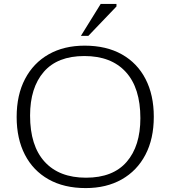

<svg xmlns="http://www.w3.org/2000/svg" viewBox="-20 -950 870 980"><path d="M412 -717Q523 -717 602 -672.5Q681 -628 723 -546.5Q765 -465 765 -354Q765 -241.5 722.2 -160Q679.5 -78.5 601.2 -34.2Q523 10 417.5 10Q307 10 228 -34.5Q149 -79 107 -160.5Q65 -242 65 -353Q65 -465.5 107.8 -547Q150.5 -628.5 228.5 -672.8Q306.5 -717 412 -717ZM419 -43Q556.5 -43 626.5 -123.8Q696.5 -204.5 696.5 -347Q696.5 -501 622.2 -582.5Q548 -664 410.5 -664Q273.5 -664 203.5 -583.2Q133.5 -502.5 133.5 -360Q133.5 -206 207.8 -124.5Q282 -43 419 -43ZM393 -767 494 -930H574.5V-917L431 -767Z"/></svg>

Font: Newsreader Caption Light
Style: Regular
Weight: 300
Designer: Hugues Gentile
Foundry: Production Type
Version: Version 1.001